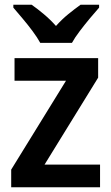

<svg xmlns="http://www.w3.org/2000/svg" viewBox="-20 -837 468 806"><path d="M400 -51H27V-125L257 -498H41V-593H392V-511L167 -146H400ZM149 -657Q137 -679 117 -706Q97 -733 75 -759Q53 -785 36 -805V-817H113Q136 -801 163.5 -778Q191 -755 215 -728Q240 -756 266.5 -777.5Q293 -799 318 -817H396V-805Q379 -786 357 -759.5Q335 -733 314.5 -706Q294 -679 282 -657Z"/></svg>

Font: Noto Sans Tamil UI SemiCondensed SemiBold
Style: Regular
Weight: 600
Width: 4
Designer: Jelle Bosma - Monotype Design Team
Foundry: Monotype Imaging Inc.
Version: Version 2.004; ttfautohint (v1.8.4.7-5d5b)